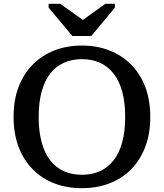

<svg xmlns="http://www.w3.org/2000/svg" viewBox="-20 -966 855 1003"><path d="M358 -778H457L580 -926V-946H530L377 -836L446 -838L295 -946H234V-926ZM408 17Q329 17 264 -8Q199 -33 151 -81.5Q103 -130 77 -199Q51 -268 51 -355Q51 -443 77 -511.5Q103 -580 151 -628.5Q199 -677 264 -702.5Q329 -728 408 -728Q486 -728 551.5 -702.5Q617 -677 665 -628.5Q713 -580 739 -511.5Q765 -443 765 -355Q765 -268 739 -199Q713 -130 665 -81.5Q617 -33 551.5 -8Q486 17 408 17ZM408 -53Q461 -53 502.5 -72Q544 -91 573.5 -128.5Q603 -166 618.5 -223Q634 -280 634 -355Q634 -430 618.5 -487Q603 -544 573.5 -581.5Q544 -619 502.5 -638Q461 -657 408 -657Q356 -657 313.5 -638Q271 -619 242 -581.5Q213 -544 197.5 -487Q182 -430 182 -355Q182 -280 197.5 -223Q213 -166 242 -128.5Q271 -91 313 -72Q355 -53 408 -53Z"/></svg>

Font: Roboto Serif Medium
Style: Regular
Weight: 500
Designer: Greg Gazdowicz
Foundry: Commercial Type
Version: Version 1.008